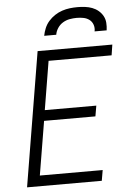

<svg xmlns="http://www.w3.org/2000/svg" viewBox="-62 -1001 724 1047"><g transform="rotate(-5 300.0 -477.5)"><path d="M43 0 165 -735H574L565 -677H220L176 -411H458L448 -353H167L118 -58H462L452 0ZM208 -815Q212 -836 220.5 -856.5Q229 -877 244 -894Q259 -911 278 -923.5Q297 -936 318 -943Q339 -950 360 -952.5Q381 -955 402 -955Q423 -955 443.5 -952.5Q464 -950 482.5 -943Q501 -936 516 -923.5Q531 -911 540.5 -894Q550 -877 551.5 -856.5Q553 -836 550 -815H484Q488 -834 482 -851.5Q476 -869 462 -879.5Q448 -890 430 -893.5Q412 -897 393 -897Q374 -897 354.5 -893.5Q335 -890 317.5 -879.5Q300 -869 288.5 -851.5Q277 -834 274 -815Z"/></g></svg>

Font: Iosevka SS04 Lt Ex Obl
Style: Regular
Weight: 300
Width: 7
Italic angle: -9°
Monospace: yes
Designer: Belleve Invis
Foundry: Belleve Invis
Version: Version 19.0.0; ttfautohint (v1.8.4)